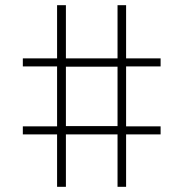

<svg xmlns="http://www.w3.org/2000/svg" viewBox="-20 -720 707 740"><path d="M200 -202H68V-233H200V-464H68V-495H200V-700H234V-495H433V-700H466V-495H599V-464H466V-233H599V-202H466V0H433V-202H234V0H200ZM433 -234V-463H234V-234Z"/></svg>

Font: Bai Jamjuree ExtraLight
Style: Regular
Weight: 275
Designer: Katatrad Aksorn Co.,Ltd.
Foundry: Cadson Demak Co.,Ltd.
Version: Version 1.000; ttfautohint (v1.6)